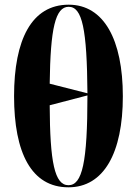

<svg xmlns="http://www.w3.org/2000/svg" viewBox="-20 -789 585 819"><path d="M272 10C423 10 504 -137 504 -378C504 -620 423 -769 273 -769C115 -769 40 -620 40 -379C40 -137 114 10 272 10ZM353 -391 192 -432C195 -668 216 -760 273 -760C331 -760 351 -665 353 -391ZM272 1C213 1 193 -97 192 -340L353 -382C353 -96 331 1 272 1Z"/></svg>

Font: Noto Serif Display ExtraCondensed ExtraBold
Style: Regular
Weight: 800
Width: 2
Designer: Monotype Design Team
Foundry: Monotype Imaging Inc.
Version: Version 2.009